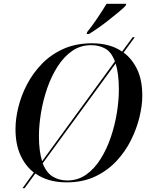

<svg xmlns="http://www.w3.org/2000/svg" viewBox="-20 -954 796 1016"><path d="M99 42 159 -41Q114 -76 88 -133.5Q62 -191 62 -271Q62 -325 77 -386.5Q92 -448 123 -507.5Q154 -567 202 -616.5Q250 -666 316 -695.5Q382 -725 468 -725Q512 -725 552.5 -714.5Q593 -704 626 -681L682 -757H693L634 -676Q679 -643 706 -586.5Q733 -530 733 -447Q733 -397 718.5 -336Q704 -275 674 -214Q644 -153 596.5 -102Q549 -51 483.5 -20Q418 11 332 11Q234 11 167 -36L110 42ZM186 -232Q186 -191 190.5 -158.5Q195 -126 203 -101L588 -629Q570 -678 537.5 -696.5Q505 -715 462 -715Q406 -715 362 -684.5Q318 -654 285 -602.5Q252 -551 230 -487.5Q208 -424 197 -357.5Q186 -291 186 -232ZM336 1Q392 1 436 -30Q480 -61 512.5 -113Q545 -165 566.5 -228.5Q588 -292 598.5 -357.5Q609 -423 609 -481Q609 -524 604.5 -558Q600 -592 592 -618L206 -90Q226 -39 260 -19Q294 1 336 1ZM441 -784Q467 -816 495.5 -858.5Q524 -901 544 -934H648L645 -924Q633 -911 610 -892Q587 -873 559.5 -851Q532 -829 503.5 -809Q475 -789 451 -774H439Z"/></svg>

Font: Noto Serif Display Medium
Style: Italic
Weight: 500
Italic angle: -12°
Designer: Monotype Design Team
Foundry: Monotype Imaging Inc.
Version: Version 2.009